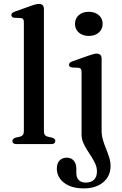

<svg xmlns="http://www.w3.org/2000/svg" viewBox="-20 -758 644 1010"><path d="M211 -711.5V-68.5Q211 -55 216 -48.2Q221 -41.5 231 -39L253.5 -34Q262.5 -31.5 266.8 -27.2Q271 -23 271 -16.5Q271 -9 265.5 -4.5Q260 0 248.5 0H67Q56 0 50.5 -4.5Q45 -9 45 -16.5Q45 -22.5 49.2 -26.8Q53.5 -31 62 -34L85.5 -39Q95.5 -42 100.5 -48.5Q105.5 -55 105.5 -68.5V-641Q105.5 -652 101.8 -657.2Q98 -662.5 89.5 -663L55.5 -664.5Q47 -666 43.5 -669.5Q40 -673 40 -679Q40 -685.5 44 -689.5Q48 -693.5 59.5 -697.5L142.5 -727Q158.5 -733 168.2 -735.2Q178 -737.5 185 -737.5Q198 -737.5 204.5 -730.5Q211 -723.5 211 -711.5ZM514.5 -71Q514.5 -45.5 521.5 -22Q528.5 1.5 537.8 24.2Q547 47 554.2 69.5Q561.5 92 561.5 115.5Q561.5 168 523.2 200.5Q485 233 420.5 233Q374.5 233 343 218.8Q311.5 204.5 295.2 181Q279 157.5 279 130Q279 101 293.2 86.2Q307.5 71.5 331.5 71.5Q354.5 71.5 368 87.2Q381.5 103 381.5 128.5V151.5Q381.5 176.5 394.5 189.5Q407.5 202.5 432.5 202.5Q460 202 475 187Q490 172 490 143.5Q490 123.5 481.8 104.8Q473.5 86 461.5 67.2Q449.5 48.5 437.5 29.8Q425.5 11 417.2 -9Q409 -29 409 -50V-379.5Q409 -390.5 405.2 -395.5Q401.5 -400.5 393 -401.5L359 -403Q350.5 -404.5 346.8 -408Q343 -411.5 343 -417Q343 -423.5 347.2 -427.8Q351.5 -432 362.5 -436L446 -465.5Q462 -471 471.8 -473.5Q481.5 -476 488.5 -476Q501.5 -476 508 -469Q514.5 -462 514.5 -450ZM447 -569Q414.5 -569 394.5 -586.8Q374.5 -604.5 374.5 -632.5Q374.5 -661 394.5 -678.5Q414.5 -696 447 -696Q479.5 -696 499.8 -678.2Q520 -660.5 520 -632.5Q520 -604.5 499.8 -586.8Q479.5 -569 447 -569Z"/></svg>

Font: Fraunces
Style: Regular
Weight: 400
Version: Version 1.000;[b76b70a41]